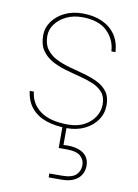

<svg xmlns="http://www.w3.org/2000/svg" viewBox="-89 -606 661 919"><g transform="rotate(10 241.5 -146.5)"><path d="M259 7Q202 7 157.5 -8Q113 -23 85.5 -55.5Q58 -88 52 -138H72Q78 -80 125 -45.5Q172 -11 260 -11Q306 -11 338.5 -28.5Q371 -46 389 -74Q407 -102 407 -135Q407 -171 388.5 -192.5Q370 -214 340 -226.5Q310 -239 274 -248Q238 -257 202 -267.5Q166 -278 136 -295Q106 -312 87.5 -339.5Q69 -367 69 -412Q69 -448 91 -479Q113 -510 151 -528.5Q189 -547 238 -547Q292 -547 333 -528.5Q374 -510 397.5 -475.5Q421 -441 424 -392H404Q401 -449 360 -489Q319 -529 238 -529Q195 -529 161.5 -512.5Q128 -496 108.5 -469.5Q89 -443 89 -412Q89 -372 107.5 -347Q126 -322 156 -307Q186 -292 221.5 -282.5Q257 -273 293 -263Q329 -253 359 -238.5Q389 -224 407.5 -199.5Q426 -175 426 -135Q426 -94 404 -62Q382 -30 344 -11.5Q306 7 259 7ZM256 -7V89Q298 86 326 95Q354 104 368 122.5Q382 141 382 168Q382 193 370 212.5Q358 232 334.5 243Q311 254 276 254H213V235H273Q323 235 342.5 216Q362 197 362 168Q362 143 342.5 125Q323 107 273 107H236V-7Z"/></g></svg>

Font: Poppins Devanagari Thin
Style: Regular
Weight: 100
Designer: Ninad Kale (Devanagari), Jonny Pinhorn (Latin)
Foundry: Indian Type Foundry
Version: 4.005